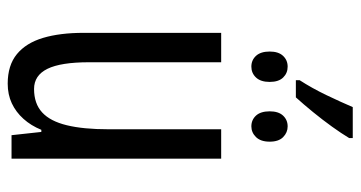

<svg xmlns="http://www.w3.org/2000/svg" viewBox="-236 -678 922 491"><g transform="rotate(90 225.5 -432.0)"><path d="M385.3 -536.1V0H325.2L316.9 -76.2H311.5Q300.8 -49.8 283.4 -30.5Q266.1 -11.2 243.7 -0.7Q221.2 9.8 193.4 9.8Q146.5 9.8 117.9 -13.7Q89.4 -37.1 76.4 -80.6Q63.5 -124 63.5 -184.1V-536.1H138.7V-198.2Q138.7 -126 155.5 -91.8Q172.4 -57.6 207 -57.6Q244.6 -57.6 267.1 -78.4Q289.6 -99.1 299.8 -141.4Q310.1 -183.6 310.1 -248.5V-536.1ZM184.6 -727.1V-736.8Q204.6 -767.6 222.7 -805.2Q240.7 -842.8 253.4 -872.6H332.5V-863.3Q320.8 -843.8 303.2 -819.3Q285.6 -794.9 266.1 -771Q246.6 -747.1 228.5 -727.1ZM149.9 -613.3Q133.3 -613.3 122.3 -625.2Q111.3 -637.2 111.3 -660.2Q111.3 -682.6 122.3 -694.3Q133.3 -706.1 149.9 -706.1Q166.5 -706.1 177.7 -694.6Q189 -683.1 189 -660.2Q189 -637.2 177.7 -625.2Q166.5 -613.3 149.9 -613.3ZM302.7 -613.3Q286.1 -613.3 275.1 -625.2Q264.2 -637.2 264.2 -660.2Q264.2 -682.6 275.1 -694.3Q286.1 -706.1 302.7 -706.1Q318.4 -706.1 330.1 -694.6Q341.8 -683.1 341.8 -660.2Q341.8 -637.2 330.1 -625.2Q318.4 -613.3 302.7 -613.3Z"/></g></svg>

Font: Open Sans Condensed
Style: Regular
Weight: 400
Width: 3
Designer: Monotype Design Team
Foundry: Monotype Imaging Inc.
Version: Version 3.000